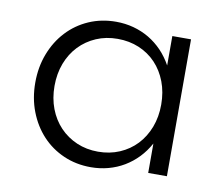

<svg xmlns="http://www.w3.org/2000/svg" viewBox="-61 -554 749 643"><g transform="rotate(10 313.0 -232.5)"><path d="M118.6 -232.7Q118.6 -274.5 132 -309.8Q145.5 -345 169.8 -370.5Q194.1 -395.9 227.3 -410.2Q260.5 -424.5 300 -424.5Q339.5 -424.5 373 -410.5Q406.4 -396.4 430.5 -370.9Q454.5 -345.5 468 -310.2Q481.4 -275 481.4 -232.7Q481.4 -190.9 468 -155.7Q454.5 -120.5 430.5 -95Q406.4 -69.5 373 -55.2Q339.5 -40.9 300 -40.9Q260.5 -40.9 227.3 -55.2Q194.1 -69.5 169.8 -95Q145.5 -120.5 132 -155.7Q118.6 -190.9 118.6 -232.7ZM53.2 -232.7Q53.2 -179.5 70.7 -134.3Q88.2 -89.1 119.1 -55.9Q150 -22.7 192.5 -4.1Q235 14.5 285 14.5Q315.9 14.5 344.5 6.8Q373.2 -0.9 398 -15.7Q422.7 -30.5 443 -51.6Q463.2 -72.7 478.2 -100V0H541.8V-465.5H478.2V-365.5Q463.2 -392.7 443 -413.9Q422.7 -435 398 -449.8Q373.2 -464.5 344.5 -472.3Q315.9 -480 285 -480Q235 -480 192.5 -461.4Q150 -442.7 119.1 -409.5Q88.2 -376.4 70.7 -331.1Q53.2 -285.9 53.2 -232.7Z"/></g></svg>

Font: Spartan MB
Style: Regular
Weight: 212
Designer: Matt Bailey, Mirko Velimirovic
Foundry: Matt Bailey
Version: Version 1.005